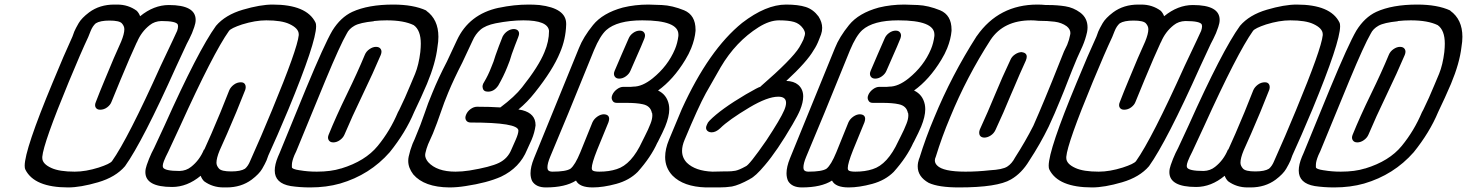

<svg xmlns="http://www.w3.org/2000/svg" viewBox="-20 -820 6418 840"><path d="M307 -69Q355 -69 412 -87Q461 -103 470 -115Q539 -212 683 -532L736 -644Q747 -667 755 -685Q759 -697 759 -705Q759 -709 758 -712Q752 -728 686 -728Q656 -727 635 -710Q598 -681 579 -635L578 -634Q551 -576 507 -470Q486 -420 468 -375Q463 -361 449 -350.5Q435 -340 418 -340Q405 -340 399 -349Q396 -354 396 -360Q396 -366 399 -373Q417 -420 438 -470Q481 -575 510 -638Q524 -672 524 -692Q524 -706 513 -718Q502 -730 459 -730Q418 -730 399 -718Q385 -706 376 -683L366 -658Q334 -590 281 -462Q170 -194 165 -134V-129Q165 -103 205 -85Q240 -69 307 -69ZM278 0Q130 0 91 -78Q88 -83 88 -95Q88 -165 210 -458Q261 -582 297 -660L305 -682Q311 -696 324 -718.5Q337 -741 370 -766Q416 -800 480 -800H493Q541 -800 578 -773Q588 -763 593 -749Q653 -798 719 -798Q836 -798 836 -733Q836 -719 830 -702L820 -675Q808 -648 797 -628L751 -529Q604 -201 527 -93Q486 -45 409 -22.5Q332 0 278 0Z M1145 -731Q1097 -731 1039 -713Q991 -697 982 -685Q913 -588 768 -268L716 -156Q704 -133 697 -115Q692 -102 692 -94Q692 -91 693 -88Q700 -72 766 -72Q795 -73 816 -90Q853 -119 872 -165L874 -166Q901 -224 945 -330L983 -425Q989 -439 1003 -449.5Q1017 -460 1034 -460Q1047 -460 1052 -451Q1055 -446 1055 -439Q1055 -434 1053 -427Q1034 -380 1014 -330Q970 -225 941 -162Q927 -128 927 -108Q927 -95 938 -82.5Q949 -70 992 -70Q1033 -70 1052 -82Q1066 -94 1075 -117L1086 -142Q1117 -210 1170 -338Q1281 -606 1287 -666V-670Q1287 -696 1246 -715Q1212 -731 1145 -731ZM1173 -800Q1321 -800 1360 -722Q1363 -717 1363 -705Q1363 -635 1242 -342Q1190 -218 1154 -140L1146 -118Q1140 -104 1127 -81.5Q1114 -59 1081 -34Q1035 0 971 0H958Q910 0 873 -27Q863 -37 858 -51Q799 -2 733 -2Q616 -2 616 -67Q616 -81 622 -98L632 -125Q643 -152 654 -172L700 -271Q847 -599 925 -707Q966 -755 1042.5 -777.5Q1119 -800 1173 -800Z M1438 -197Q1424 -197 1418 -207Q1415 -212 1415 -218Q1415 -224 1418 -231Q1450 -310 1497.5 -407.5Q1545 -505 1576 -580Q1582 -595 1596.5 -605Q1611 -615 1625 -615Q1640 -615 1646 -605Q1649 -600 1649 -594Q1649 -588 1646 -580Q1613 -502 1566 -404.5Q1519 -307 1487 -231Q1481 -217 1467 -207Q1453 -197 1438 -197ZM1337 0Q1292 0 1252 -6Q1182 -18 1182 -74Q1182 -100 1196 -134L1203 -150L1319 -433Q1399 -626 1434 -686Q1470 -744 1521 -768Q1591 -800 1700 -800Q1789 -800 1845 -774V-773Q1898 -735 1898 -659Q1898 -638 1894 -615Q1886 -544 1848 -453Q1822 -392 1792 -330Q1755 -241 1685 -154Q1598 -55 1468 -17Q1408 0 1337 0ZM1366 -69Q1428 -69 1472 -83H1473Q1578 -115 1632.5 -181.5Q1687 -248 1721 -329L1727 -340Q1752 -391 1775 -447L1796 -497Q1812 -536 1819 -593V-594Q1821 -613 1821 -629Q1821 -688 1790 -710Q1747 -731 1672 -731Q1643 -731 1616 -728L1615 -727Q1555 -721 1531 -707.5Q1507 -694 1497 -673Q1468 -623 1404 -469L1276 -158L1268 -141Q1257 -114 1257 -99Q1257 -97 1257 -88.5Q1257 -80 1291 -75H1292Q1326 -69 1366 -69Z M2115 -419Q2095 -419 2092 -435Q2091 -438 2091 -441Q2091 -447 2094 -454L2098 -461Q2116 -491 2129 -525Q2140 -550 2148 -578Q2162 -618 2179 -660Q2187 -675 2200.5 -684Q2214 -693 2229 -693Q2244 -692 2249 -682Q2251 -678 2251 -673Q2251 -667 2248 -660L2247 -657Q2233 -622 2219 -583Q2211 -554 2199 -526Q2183 -486 2160 -446Q2142 -419 2115 -419ZM1946 0Q1836 -1 1788 -57Q1766 -86 1766 -116Q1766 -126 1768 -135Q1774 -163 1785 -191L1794 -211Q1823 -280 1837.5 -324Q1852 -368 1872 -415Q1898 -479 1935 -550L1979 -644Q2032 -758 2162 -786H2163Q2229 -800 2293 -800Q2316 -800 2340 -798Q2457 -784 2457 -716V-712Q2455 -648 2430 -590Q2399 -514 2320 -415Q2287 -373 2248 -341L2265 -338Q2323 -323 2323 -273V-271Q2319 -240 2306 -209L2286 -165Q2254 -86 2172 -47Q2111 -20 2017 -6Q1980 0 1946 0ZM1973 -69Q2001 -69 2034 -74Q2125 -89 2163 -107.5Q2201 -126 2217 -165L2236 -208Q2248 -235 2248 -249Q2247 -284 2039 -284Q2025 -284 2019 -294Q2016 -299 2016 -305Q2016 -311 2019 -318Q2025 -333 2039 -343Q2053 -353 2067 -353Q2125 -353 2169 -350Q2232 -397 2264 -438Q2337 -530 2362 -592Q2382 -639 2382 -685Q2377 -731 2270 -731Q2215 -731 2148 -718Q2104 -709 2082 -690Q2060 -671 2047 -641L2002 -545Q1966 -475 1941 -415Q1923 -372 1908 -327.5Q1893 -283 1874 -236L1853 -189Q1845 -169 1841 -150Q1840 -146 1840 -142Q1840 -127 1853 -111Q1891 -69 1973 -69Z M2573 0Q2515 0 2500 -30Q2453 0 2368 0Q2325 0 2308 -28Q2301 -43 2301 -62Q2301 -90 2316 -127L2513 -610Q2532 -658 2574.5 -710.5Q2617 -763 2705 -787Q2758 -800 2817 -800Q2831 -800 2876 -798Q2921 -796 2973 -775Q3023 -754 3023 -690V-685Q3020 -649 3004 -609Q2994 -584 2978 -558Q2926 -472 2859 -424Q2897 -406 2906 -363Q2908 -353 2908 -342Q2908 -310 2890 -266Q2881 -244 2857 -197L2856 -196Q2828 -133 2770 -68Q2733 -31 2676 -15.5Q2619 0 2573 0ZM2602 -69Q2645 -69 2678 -80Q2743 -100 2790 -202L2801 -224Q2816 -253 2826 -279Q2834 -299 2834 -316Q2834 -321 2833 -326H2832Q2826 -357 2792 -364Q2766 -370 2718 -370H2678Q2664 -370 2659 -381Q2656 -386 2656 -392Q2656 -398 2659 -405Q2665 -419 2679 -429.5Q2693 -440 2707 -440H2740L2751 -441Q2790 -441 2835 -477Q2902 -531 2933 -605Q2944 -631 2948 -663V-669Q2948 -731 2790 -731Q2680 -731 2632 -688Q2605 -663 2579 -601Q2521 -460 2467 -326L2387 -134Q2375 -105 2375 -88Q2375 -82 2377 -77Q2382 -69 2397 -69Q2456 -69 2476 -82Q2496 -98 2519 -154L2572 -285Q2579 -300 2593.5 -310Q2608 -320 2622 -320Q2645 -319 2645 -300Q2645 -294 2642 -285L2592 -163Q2569 -105 2569 -85Q2569 -79 2571 -76Q2576 -69 2602 -69ZM2689 -476Q2675 -476 2669 -486Q2666 -491 2666 -497Q2666 -503 2669 -510Q2686 -551 2700.5 -583.5Q2715 -616 2730 -651Q2736 -666 2750 -676Q2764 -686 2779 -686Q2793 -686 2799 -676Q2802 -671 2802 -665Q2802 -659 2799 -651Q2784 -614 2769.5 -582Q2755 -550 2738 -510Q2732 -496 2718 -486Q2704 -476 2689 -476Z M3126 0H3068Q2970 -3 2922 -52Q2890 -86 2890 -133Q2890 -168 2907 -209Q2947 -306 2963 -343Q3081 -602 3227 -720Q3331 -800 3419 -800Q3472 -800 3505 -789.5Q3538 -779 3561 -748Q3577 -723 3577 -698Q3577 -683 3572 -669L3563 -646Q3553 -620 3540 -601Q3511 -550 3420 -466Q3453 -465 3472 -449Q3494 -430 3494 -398Q3494 -372 3480 -338Q3471 -316 3447 -275Q3380 -160 3326 -97Q3285 -48 3261 -37L3260 -36Q3213 -10 3182 -4Q3156 0 3126 0ZM3097 -69 3143 -70H3159Q3181 -70 3197 -73Q3213 -76 3242 -92Q3257 -96 3333 -206Q3395 -300 3411 -338Q3419 -357 3419 -370Q3419 -397 3385 -397Q3338 -397 3259 -350Q3167 -295 3131 -259Q3112 -241 3093 -241Q3085 -241 3078 -245Q3069 -251 3069 -261Q3069 -267 3073 -275Q3076 -284 3084 -292Q3133 -342 3243 -407Q3300 -440 3306 -440L3309 -443Q3445 -561 3477 -613Q3488 -632 3495 -647Q3497 -653 3501 -666Q3502 -669 3502 -673Q3502 -683 3493 -696Q3478 -717 3454 -724Q3430 -731 3388 -731Q3347 -731 3299 -701Q3199 -638 3133 -526Q3089 -450 3068 -412Q3035 -352 2975 -208Q2964 -182 2964 -160Q2964 -130 2985 -108Q3022 -72 3097 -69Z M3693 0Q3635 0 3620 -30Q3573 0 3488 0Q3445 0 3428 -28Q3421 -43 3421 -62Q3421 -90 3436 -127L3633 -610Q3652 -658 3694.5 -710.5Q3737 -763 3825 -787Q3878 -800 3937 -800Q3951 -800 3996 -798Q4041 -796 4093 -775Q4143 -754 4143 -690V-685Q4140 -649 4124 -609Q4114 -584 4098 -558Q4046 -472 3979 -424Q4017 -406 4026 -363Q4028 -353 4028 -342Q4028 -310 4010 -266Q4001 -244 3977 -197L3976 -196Q3948 -133 3890 -68Q3853 -31 3796 -15.5Q3739 0 3693 0ZM3722 -69Q3765 -69 3798 -80Q3863 -100 3910 -202L3921 -224Q3936 -253 3946 -279Q3954 -299 3954 -316Q3954 -321 3953 -326H3952Q3946 -357 3912 -364Q3886 -370 3838 -370H3798Q3784 -370 3779 -381Q3776 -386 3776 -392Q3776 -398 3779 -405Q3785 -419 3799 -429.5Q3813 -440 3827 -440H3860L3871 -441Q3910 -441 3955 -477Q4022 -531 4053 -605Q4064 -631 4068 -663V-669Q4068 -731 3910 -731Q3800 -731 3752 -688Q3725 -663 3699 -601Q3641 -460 3587 -326L3507 -134Q3495 -105 3495 -88Q3495 -82 3497 -77Q3502 -69 3517 -69Q3576 -69 3596 -82Q3616 -98 3639 -154L3692 -285Q3699 -300 3713.5 -310Q3728 -320 3742 -320Q3765 -319 3765 -300Q3765 -294 3762 -285L3712 -163Q3689 -105 3689 -85Q3689 -79 3691 -76Q3696 -69 3722 -69ZM3809 -476Q3795 -476 3789 -486Q3786 -491 3786 -497Q3786 -503 3789 -510Q3806 -551 3820.5 -583.5Q3835 -616 3850 -651Q3856 -666 3870 -676Q3884 -686 3899 -686Q3913 -686 3919 -676Q3922 -671 3922 -665Q3922 -659 3919 -651Q3904 -614 3889.5 -582Q3875 -550 3858 -510Q3852 -496 3838 -486Q3824 -476 3809 -476Z M4286 -218H4285Q4271 -219 4266 -229Q4264 -234 4264 -240Q4264 -245 4266 -251L4267 -254Q4302 -330 4333 -405.5Q4364 -481 4401 -559Q4407 -573 4421.5 -582.5Q4436 -592 4450 -592Q4472 -589 4472 -572Q4472 -565 4468 -555Q4440 -494 4415 -434L4402 -404Q4371 -328 4335 -251Q4328 -236 4314 -227Q4300 -218 4286 -218ZM4175 0Q4086 0 4043 -20Q3995 -47 3995 -92Q3995 -108 4001 -126L4002 -127Q4030 -218 4067 -305Q4143 -490 4253 -662L4254 -663Q4350 -800 4519 -800Q4537 -800 4556 -798H4568Q4605 -798 4640.5 -792.5Q4676 -787 4706 -765Q4738 -741 4738 -700Q4738 -691 4736 -680Q4729 -648 4716 -618L4692 -565Q4671 -515 4652 -466Q4636 -424 4618 -381Q4595 -324 4568 -266Q4531 -190 4483 -117Q4450 -62 4403 -35Q4344 0 4175 0ZM4204 -69Q4257 -69 4310 -75Q4366 -78 4386.5 -91Q4407 -104 4421 -131Q4466 -201 4501 -270Q4527 -329 4551 -387L4583 -465Q4602 -514 4635 -595L4649 -624Q4658 -646 4662 -668Q4663 -672 4663 -675Q4663 -692 4647 -705Q4625 -721 4594.5 -725Q4564 -729 4523 -729Q4506 -731 4491 -731Q4371 -731 4314 -646Q4209 -483 4137 -307Q4101 -222 4074 -134Q4070 -126 4070 -118Q4070 -106 4080 -96Q4106 -69 4204 -69Z M4787 -69Q4835 -69 4892 -87Q4941 -103 4950 -115Q5019 -212 5163 -532L5216 -644Q5227 -667 5235 -685Q5239 -697 5239 -705Q5239 -709 5238 -712Q5232 -728 5166 -728Q5136 -727 5115 -710Q5078 -681 5059 -635L5058 -634Q5031 -576 4987 -470Q4966 -420 4948 -375Q4943 -361 4929 -350.5Q4915 -340 4898 -340Q4885 -340 4879 -349Q4876 -354 4876 -360Q4876 -366 4879 -373Q4897 -420 4918 -470Q4961 -575 4990 -638Q5004 -672 5004 -692Q5004 -706 4993 -718Q4982 -730 4939 -730Q4898 -730 4879 -718Q4865 -706 4856 -683L4846 -658Q4814 -590 4761 -462Q4650 -194 4645 -134V-129Q4645 -103 4685 -85Q4720 -69 4787 -69ZM4758 0Q4610 0 4571 -78Q4568 -83 4568 -95Q4568 -165 4690 -458Q4741 -582 4777 -660L4785 -682Q4791 -696 4804 -718.5Q4817 -741 4850 -766Q4896 -800 4960 -800H4973Q5021 -800 5058 -773Q5068 -763 5073 -749Q5133 -798 5199 -798Q5316 -798 5316 -733Q5316 -719 5310 -702L5300 -675Q5288 -648 5277 -628L5231 -529Q5084 -201 5007 -93Q4966 -45 4889 -22.5Q4812 0 4758 0Z M5625 -731Q5577 -731 5519 -713Q5471 -697 5462 -685Q5393 -588 5248 -268L5196 -156Q5184 -133 5177 -115Q5172 -102 5172 -94Q5172 -91 5173 -88Q5180 -72 5246 -72Q5275 -73 5296 -90Q5333 -119 5352 -165L5354 -166Q5381 -224 5425 -330L5463 -425Q5469 -439 5483 -449.5Q5497 -460 5514 -460Q5527 -460 5532 -451Q5535 -446 5535 -439Q5535 -434 5533 -427Q5514 -380 5494 -330Q5450 -225 5421 -162Q5407 -128 5407 -108Q5407 -95 5418 -82.5Q5429 -70 5472 -70Q5513 -70 5532 -82Q5546 -94 5555 -117L5566 -142Q5597 -210 5650 -338Q5761 -606 5767 -666V-670Q5767 -696 5726 -715Q5692 -731 5625 -731ZM5653 -800Q5801 -800 5840 -722Q5843 -717 5843 -705Q5843 -635 5722 -342Q5670 -218 5634 -140L5626 -118Q5620 -104 5607 -81.5Q5594 -59 5561 -34Q5515 0 5451 0H5438Q5390 0 5353 -27Q5343 -37 5338 -51Q5279 -2 5213 -2Q5096 -2 5096 -67Q5096 -81 5102 -98L5112 -125Q5123 -152 5134 -172L5180 -271Q5327 -599 5405 -707Q5446 -755 5522.5 -777.5Q5599 -800 5653 -800Z M5918 -197Q5904 -197 5898 -207Q5895 -212 5895 -218Q5895 -224 5898 -231Q5930 -310 5977.5 -407.5Q6025 -505 6056 -580Q6062 -595 6076.5 -605Q6091 -615 6105 -615Q6120 -615 6126 -605Q6129 -600 6129 -594Q6129 -588 6126 -580Q6093 -502 6046 -404.5Q5999 -307 5967 -231Q5961 -217 5947 -207Q5933 -197 5918 -197ZM5817 0Q5772 0 5732 -6Q5662 -18 5662 -74Q5662 -100 5676 -134L5683 -150L5799 -433Q5879 -626 5914 -686Q5950 -744 6001 -768Q6071 -800 6180 -800Q6269 -800 6325 -774V-773Q6378 -735 6378 -659Q6378 -638 6374 -615Q6366 -544 6328 -453Q6302 -392 6272 -330Q6235 -241 6165 -154Q6078 -55 5948 -17Q5888 0 5817 0ZM5846 -69Q5908 -69 5952 -83H5953Q6058 -115 6112.5 -181.5Q6167 -248 6201 -329L6207 -340Q6232 -391 6255 -447L6276 -497Q6292 -536 6299 -593V-594Q6301 -613 6301 -629Q6301 -688 6270 -710Q6227 -731 6152 -731Q6123 -731 6096 -728L6095 -727Q6035 -721 6011 -707.5Q5987 -694 5977 -673Q5948 -623 5884 -469L5756 -158L5748 -141Q5737 -114 5737 -99Q5737 -97 5737 -88.5Q5737 -80 5771 -75H5772Q5806 -69 5846 -69Z"/></svg>

Font: Bubblez Graffiti
Style: Italic
Weight: 400
Italic angle: -22.5°
Designer: GGBotNet
Foundry: GGBotNet
Version: 1.00